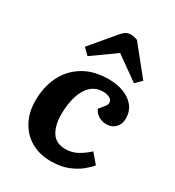

<svg xmlns="http://www.w3.org/2000/svg" viewBox="-195 -927 965 1057"><g transform="rotate(30 287.5 -398.5)"><path d="M344 -537Q397 -537 439.5 -520.5Q482 -504 507 -472.5Q532 -441 532 -395Q532 -361 510.5 -338Q489 -315 452 -315Q427 -315 404 -328.5Q381 -342 371 -366L395 -395Q413 -415 409.5 -430.5Q406 -446 389.5 -454Q373 -462 350 -462Q304 -462 273 -432.5Q242 -403 227 -352Q212 -301 212 -238Q212 -170 239 -127Q266 -84 327 -84Q367 -84 400.5 -102Q434 -120 467 -150L518 -90Q504 -73 475 -48.5Q446 -24 400 -5Q354 14 290 14Q219 14 165.5 -16.5Q112 -47 81.5 -103Q51 -159 51 -234Q51 -320 84.5 -388.5Q118 -457 183.5 -497Q249 -537 344 -537ZM511 -624 473 -587 324 -693 177 -588 139 -626 266 -777Q294 -811 322 -811Q334 -811 345 -808.5Q356 -806 368 -802Z"/></g></svg>

Font: Literata 7pt
Style: Bold Italic
Weight: 700
Italic angle: -2°
Designer: Latin by Veronika Burian and Jose Scaglione. Greek by Irene Vlachou. Cyrillic by Vera Evstafieva
Foundry: TypeTogether
Version: Version 3.002